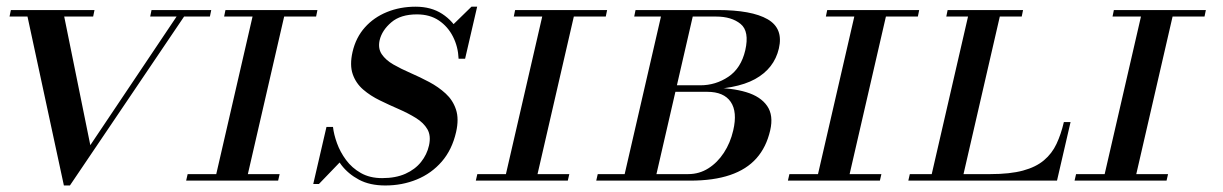

<svg xmlns="http://www.w3.org/2000/svg" viewBox="-20 -540 3655 574"><path d="M171 14.5 58 -510H168L250 -106L521 -510H543.5L189 14.5ZM8.5 -490.5 12.5 -510H262.5L258.5 -490.5ZM429 -490.5 433 -510H611.5L607.5 -490.5Z M622 0 739.5 -510H834L716.5 0ZM536.5 0 541 -19.5H816L811.5 0ZM650 -490.5 654 -510H929L925 -490.5Z M1132 14.5Q1085.5 14.5 1053.2 -2.8Q1021 -20 1000.5 -46.8Q980 -73.5 969.5 -104Q959 -134.5 956 -160.5H975.5Q978 -138 987.5 -111.8Q997 -85.5 1014.5 -61.8Q1032 -38 1058.8 -22.8Q1085.5 -7.5 1122.5 -7.5Q1163 -7.5 1192 -20.5Q1221 -33.5 1238.8 -55.8Q1256.5 -78 1262.5 -105Q1269 -134 1257.8 -153.5Q1246.5 -173 1223.5 -187.2Q1200.5 -201.5 1172.2 -213.8Q1144 -226 1115.8 -239.8Q1087.5 -253.5 1065.8 -272.2Q1044 -291 1034.5 -318.2Q1025 -345.5 1034 -385Q1044 -428 1070.8 -458Q1097.5 -488 1136.8 -504Q1176 -520 1222.5 -520Q1269 -520 1302 -498.5Q1335 -477 1352.8 -441.8Q1370.5 -406.5 1370.5 -364.5H1351Q1349.5 -400.5 1334.2 -430.5Q1319 -460.5 1292 -478.8Q1265 -497 1226.5 -497Q1177.5 -497 1149.8 -473.2Q1122 -449.5 1115 -420Q1109.5 -395.5 1121.2 -378Q1133 -360.5 1156 -347.2Q1179 -334 1207.2 -321.8Q1235.5 -309.5 1263.2 -294.8Q1291 -280 1312.5 -260.2Q1334 -240.5 1343.2 -212.5Q1352.5 -184.5 1343.5 -145Q1331.5 -92.5 1300.8 -57Q1270 -21.5 1226.2 -3.5Q1182.5 14.5 1132 14.5ZM916.5 10 956 -160.5Q963.5 -136 969.8 -120.2Q976 -104.5 982.8 -90.8Q989.5 -77 998.5 -57.5L933.5 10ZM1370.5 -364.5Q1366.5 -387 1360.2 -400.8Q1354 -414.5 1346 -427.5Q1338 -440.5 1328 -460L1389.5 -520H1406.5Z M1488 0 1605.5 -510H1700L1582.5 0ZM1402.5 0 1407 -19.5H1682L1677.5 0ZM1516 -490.5 1520 -510H1795L1791 -490.5Z M1762.5 0 1767 -19.5H2037.5Q2070.5 -19.5 2097.8 -36.8Q2125 -54 2144.2 -83.5Q2163.5 -113 2172 -150Q2185 -205.5 2164.5 -235.5Q2144 -265.5 2094.5 -265.5H1994L1996.5 -277.5H2107Q2167.5 -277.5 2210.8 -264.5Q2254 -251.5 2273.5 -223.2Q2293 -195 2282.5 -150Q2271 -100 2241.5 -66.8Q2212 -33.5 2162.8 -16.8Q2113.5 0 2043 0ZM1843 0 1960.5 -510H2055.5L1938 0ZM1995.5 -272 1998.5 -285H2073.5Q2119.5 -285 2157.5 -310.5Q2195.5 -336 2208 -389.5Q2221 -446.5 2194 -468.5Q2167 -490.5 2121 -490.5H1876L1880 -510H2125Q2227 -510 2274.8 -482.5Q2322.5 -455 2308.5 -395Q2294.5 -335 2237.2 -303.5Q2180 -272 2070.5 -272Z M2421 0 2538.5 -510H2633L2515.5 0ZM2335.5 0 2340 -19.5H2615L2610.5 0ZM2449 -490.5 2453 -510H2728L2724 -490.5Z M2761 0 2878.5 -510H2973.5L2856 0ZM2695.5 0 2700 -19.5H2940.5Q2999.5 -19.5 3038.2 -30Q3077 -40.5 3101 -60.8Q3125 -81 3138.5 -109.8Q3152 -138.5 3160.5 -175H3180.5L3140 0ZM2809 -490.5 2813 -510H3038.5L3034.5 -490.5Z M3278 0 3395.5 -510H3490L3372.5 0ZM3192.5 0 3197 -19.5H3472L3467.5 0ZM3306 -490.5 3310 -510H3585L3581 -490.5Z"/></svg>

Font: Bodoni Moda SC
Style: Italic
Weight: 400
Italic angle: -13°
Designer: Owen Earl
Foundry: indestructible type
Version: Version 2.005